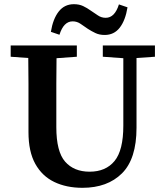

<svg xmlns="http://www.w3.org/2000/svg" viewBox="-20 -881 788 917"><path d="M471 -610V-664H720V-610L632 -604V-271Q632 -122 562.5 -53Q493 16 374 16Q297 16 239 -12Q181 -40 148.5 -98.5Q116 -157 116 -250V-360Q116 -421 116 -482Q116 -543 115 -604L31 -610V-664H347V-610L250 -603Q249 -543 249 -482Q249 -421 249 -360V-274Q249 -157 291 -109Q333 -61 408 -61Q485 -61 527 -112Q569 -163 569 -281V-603ZM223 -729Q233 -791 260.5 -826Q288 -861 333 -861Q358 -861 377 -852Q396 -843 414 -830Q431 -819 447.5 -807.5Q464 -796 485 -796Q528 -796 548 -860L589 -846Q579 -784 552 -749Q525 -714 480 -714Q455 -714 436 -723Q417 -732 400 -743Q382 -755 365 -767Q348 -779 327 -779Q284 -779 264 -715Z"/></svg>

Font: Source Serif 4 SmText Semibold
Style: Regular
Weight: 600
Designer: Frank Grießhammer
Foundry: Adobe
Version: Version 4.005;hotconv 1.1.0;makeotfexe 2.6.0